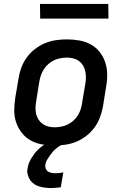

<svg xmlns="http://www.w3.org/2000/svg" viewBox="-20 -727 640 970"><path d="M255 8Q223 8 192 2.5Q161 -3 135 -17.5Q109 -32 90.5 -55.5Q72 -79 62 -107.5Q52 -136 52 -168Q52 -200 57 -232L74 -332Q78 -359 88 -386Q98 -413 115.5 -437Q133 -461 157 -479.5Q181 -498 208 -509Q235 -520 262.5 -524Q290 -528 318 -528Q350 -528 381 -522.5Q412 -517 438.5 -502.5Q465 -488 483.5 -464.5Q502 -441 511.5 -412.5Q521 -384 521.5 -352Q522 -320 516 -288L500 -188Q495 -161 485 -134Q475 -107 457.5 -83Q440 -59 416 -40.5Q392 -22 365.5 -11Q339 0 311 4Q283 8 255 8ZM256 -84Q272 -84 288.5 -87Q305 -90 320 -97Q335 -104 348.5 -115.5Q362 -127 371.5 -141.5Q381 -156 386.5 -171.5Q392 -187 394 -203L411 -303Q414 -320 414 -336.5Q414 -353 410.5 -368.5Q407 -384 399 -397Q391 -410 378.5 -419Q366 -428 350.5 -432Q335 -436 318 -436Q302 -436 285.5 -433Q269 -430 254 -423Q239 -416 225.5 -404.5Q212 -393 202.5 -378.5Q193 -364 187.5 -348.5Q182 -333 179 -317L163 -217Q160 -200 159.5 -183.5Q159 -167 162.5 -151.5Q166 -136 174.5 -123Q183 -110 195.5 -101Q208 -92 223.5 -88Q239 -84 256 -84ZM236 223Q221 223 206.5 221Q192 219 178.5 215Q165 211 153.5 203.5Q142 196 134 185Q126 174 121 158Q116 142 118 132L120 120Q122 107 127 95Q132 83 139 71.5Q146 60 154 49.5Q162 39 171.5 29.5Q181 20 194 10.5Q207 1 214 -3L224 -8H301L300 0Q290 5 280.5 11Q271 17 262 24.5Q253 32 246 40.5Q239 49 232.5 58Q226 67 219 78.5Q212 90 211 97L209 105Q208 111 209 117Q210 123 212.5 128Q215 133 219.5 137Q224 141 229.5 143Q235 145 241.5 146.5Q248 148 252 148H257Q261 148 266 148Q271 148 275.5 147.5Q280 147 285.5 146.5Q291 146 294 145L300 144L287 219Q281 220 275.5 220.5Q270 221 264.5 221.5Q259 222 252.5 222.5Q246 223 242 223ZM183 -633 182 -707H527L528 -633Z"/></svg>

Font: Iosevka Aile Semibold Oblique
Style: Regular
Weight: 600
Italic angle: -9°
Designer: Belleve Invis
Foundry: Belleve Invis
Version: Version 31.1.0; ttfautohint (v1.8.4)